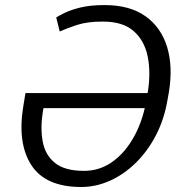

<svg xmlns="http://www.w3.org/2000/svg" viewBox="-20 -742 747 772"><path d="M306.5 9.9Q163.4 9.9 106.4 -77.6Q49.4 -165.1 73.5 -313.9L82.4 -367.9H573.5L573.9 -369.3Q587 -449.2 574 -514Q561.1 -578.8 517.2 -617.2Q473.4 -655.5 393.5 -655.2Q332.4 -655.5 290.3 -641.9Q248.2 -628.2 220.2 -615.4L206 -671.9Q216.6 -678.6 240.6 -690.5Q264.6 -702.4 304.2 -712Q343.8 -721.6 400.6 -721.6Q501.8 -721.6 565 -676.7Q628.2 -631.7 652.2 -552.2Q676.1 -472.7 658.7 -369.3L653.4 -339.8Q640.3 -262.1 606.9 -198Q573.5 -133.9 526.1 -87.4Q478.7 -40.8 422.2 -15.4Q365.8 9.9 306.5 9.9ZM562.1 -307.2H154.8L152 -291.5Q141.7 -225.5 152 -171.7Q162.3 -117.9 201.5 -86.5Q240.8 -55 317.8 -55Q378.2 -55 427.2 -88.2Q476.2 -121.4 510.8 -178.6Q545.5 -235.8 562.1 -307.2Z"/></svg>

Font: Inter Light  BETA
Style: Italic
Weight: 300
Italic angle: 9.39999°
Designer: Rasmus Andersson
Foundry: rsms
Version: Version 3.011;git-f93a4a705